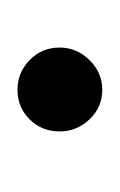

<svg xmlns="http://www.w3.org/2000/svg" viewBox="20 -510 134 214"><g transform="rotate(-90 87.0 -403.0)"><path d="M94 -356Q74.5 -356 61 -370.2Q47.5 -384.5 47.5 -403.5Q47.5 -423.5 61 -437Q74.5 -450.5 94 -450.5Q113 -450.5 127 -437Q141 -423.5 141 -403.5Q141 -384.5 127 -370.2Q113 -356 94 -356Z"/></g></svg>

Font: Imbue Light
Style: Regular
Weight: 300
Designer: Tyler Finck
Foundry: Etcetera Type Company
Version: Version 1.102